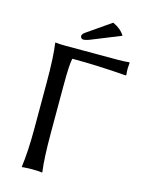

<svg xmlns="http://www.w3.org/2000/svg" viewBox="-123 -893 727 968"><g transform="rotate(15 240.5 -408.5)"><path d="M185.1 -444.8V-200.2Q185.1 -66.4 194.8 0L193.8 2.9Q177.2 0 142.1 0Q127 0 113.8 0.7Q100.6 1.5 95.2 2L89.8 2.9L87.9 0Q99.1 -82 99.1 -200.2V-444.8Q99.1 -573.7 88.9 -645L89.8 -647.9Q107.9 -645 142.1 -645H415Q451.2 -645 475.1 -647.9L477.1 -645Q475.1 -616.7 475.1 -616.2Q475.1 -598.6 477.1 -583L475.1 -579.1Q326.2 -590.8 192.9 -590.8Q185.1 -563.5 185.1 -444.8ZM345.2 -819.8Q388.2 -800.3 407.2 -768.1L263.2 -710Q235.4 -698.2 221.2 -698.2Q214.8 -698.2 210.4 -702.6Q206.1 -707 206.1 -712.9Q206.1 -723.6 221.2 -733.9Z"/></g></svg>

Font: Linux Biolinum G
Style: Regular
Weight: 400
Designer: Philipp H. Poll
Foundry: Philipp H. Poll
Version: Version 1.1.0 ; ttfautohint (v1.6)